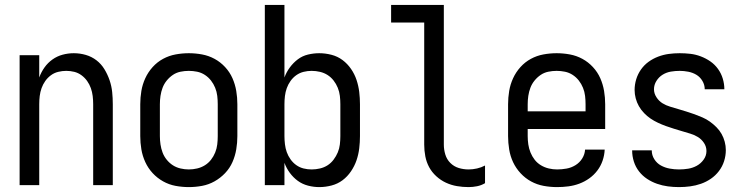

<svg xmlns="http://www.w3.org/2000/svg" viewBox="-20 -755 3040 783"><path d="M60 0H140V-330Q140 -347 142 -363.5Q144 -380 149.5 -395.5Q155 -411 164.5 -424.5Q174 -438 187.5 -448Q201 -458 217.5 -462Q234 -466 250 -466Q267 -466 283 -462Q299 -458 312.5 -448Q326 -438 335.5 -424.5Q345 -411 350.5 -395.5Q356 -380 358 -363.5Q360 -347 360 -330V0H440V-330Q440 -355 437.5 -379.5Q435 -404 427 -427.5Q419 -451 406 -472.5Q393 -494 373.5 -509Q354 -524 330 -531Q306 -538 281 -538Q258 -538 235.5 -532Q213 -526 194 -512.5Q175 -499 161.5 -480Q148 -461 140 -439V-530H60Z M750 8Q777 8 804 3Q831 -2 855 -15.5Q879 -29 898 -49Q917 -69 928 -94Q939 -119 943.5 -146Q948 -173 948 -200V-330Q948 -357 943.5 -384Q939 -411 928 -436Q917 -461 898 -481.5Q879 -502 855 -515Q831 -528 804 -533Q777 -538 750 -538Q723 -538 696 -533Q669 -528 645 -515Q621 -502 602.5 -481.5Q584 -461 572.5 -436Q561 -411 556.5 -384Q552 -357 552 -330V-200Q552 -173 556.5 -146Q561 -119 572.5 -94Q584 -69 602.5 -49Q621 -29 645 -15.5Q669 -2 696 3Q723 8 750 8ZM750 -64Q733 -64 716 -68Q699 -72 685 -81Q671 -90 660 -103.5Q649 -117 643 -133Q637 -149 634.5 -166Q632 -183 632 -200V-330Q632 -347 634.5 -364Q637 -381 643 -397Q649 -413 660 -426.5Q671 -440 685 -449.5Q699 -459 716 -462.5Q733 -466 750 -466Q767 -466 784 -462.5Q801 -459 815.5 -449.5Q830 -440 840.5 -426.5Q851 -413 857.5 -397Q864 -381 866 -364Q868 -347 868 -330V-200Q868 -183 866 -166Q864 -149 857.5 -133Q851 -117 840.5 -103.5Q830 -90 815.5 -81Q801 -72 784 -68Q767 -64 750 -64Z M1282 8Q1307 8 1332 1.5Q1357 -5 1377 -20Q1397 -35 1411.5 -56.5Q1426 -78 1434 -101.5Q1442 -125 1445 -150Q1448 -175 1448 -200V-330Q1448 -355 1445 -380Q1442 -405 1434 -429Q1426 -453 1411.5 -474Q1397 -495 1377 -510Q1357 -525 1332 -531.5Q1307 -538 1282 -538Q1259 -538 1236 -532.5Q1213 -527 1194.5 -513Q1176 -499 1162 -480Q1148 -461 1140 -439V-735H1060V0H1140V-91Q1148 -69 1162 -50Q1176 -31 1194.5 -17.5Q1213 -4 1236 2Q1259 8 1282 8ZM1251 -64Q1234 -64 1218 -68Q1202 -72 1188.5 -81.5Q1175 -91 1165 -105Q1155 -119 1149.5 -134.5Q1144 -150 1142 -167Q1140 -184 1140 -200V-330Q1140 -347 1142 -363.5Q1144 -380 1149.5 -395.5Q1155 -411 1165 -425Q1175 -439 1188.5 -448.5Q1202 -458 1218 -462Q1234 -466 1251 -466Q1268 -466 1285 -462Q1302 -458 1316 -449Q1330 -440 1340.5 -426.5Q1351 -413 1357.5 -397Q1364 -381 1366 -364Q1368 -347 1368 -330V-200Q1368 -183 1366 -166Q1364 -149 1357.5 -133.5Q1351 -118 1340.5 -104Q1330 -90 1316 -81Q1302 -72 1285 -68Q1268 -64 1251 -64Z M1891 8Q1908 8 1925.5 4.5Q1943 1 1958 -8V-80Q1943 -72 1925.5 -68Q1908 -64 1891 -64Q1870 -64 1850.5 -70Q1831 -76 1816.5 -90.5Q1802 -105 1796 -125Q1790 -145 1790 -165V-735H1575V-663H1710V-165Q1710 -141 1714.5 -117.5Q1719 -94 1730 -73.5Q1741 -53 1759 -36.5Q1777 -20 1798.5 -10Q1820 0 1843.5 4Q1867 8 1891 8Z M2252 8Q2275 8 2298 5Q2321 2 2342.5 -6Q2364 -14 2383 -27.5Q2402 -41 2416 -59.5Q2430 -78 2437.5 -100Q2445 -122 2446 -145H2366Q2365 -126 2354.5 -109Q2344 -92 2327 -81.5Q2310 -71 2290.5 -67.5Q2271 -64 2252 -64Q2235 -64 2218 -68Q2201 -72 2186 -81Q2171 -90 2160.5 -103.5Q2150 -117 2143.5 -133Q2137 -149 2134.5 -166Q2132 -183 2132 -200V-229H2448V-330Q2448 -357 2443.5 -384Q2439 -411 2428 -436Q2417 -461 2398 -481.5Q2379 -502 2355 -515Q2331 -528 2304 -533Q2277 -538 2250 -538Q2223 -538 2196 -533Q2169 -528 2145 -515Q2121 -502 2102.5 -481.5Q2084 -461 2072.5 -436Q2061 -411 2056.5 -384Q2052 -357 2052 -330V-200Q2052 -173 2056.5 -145.5Q2061 -118 2072.5 -93.5Q2084 -69 2103 -48.5Q2122 -28 2146 -15Q2170 -2 2197 3Q2224 8 2252 8ZM2132 -301V-330Q2132 -347 2134.5 -364Q2137 -381 2143 -397Q2149 -413 2160 -426.5Q2171 -440 2185 -449.5Q2199 -459 2216 -462.5Q2233 -466 2250 -466Q2267 -466 2284 -462.5Q2301 -459 2315.5 -449.5Q2330 -440 2340.5 -426.5Q2351 -413 2357.5 -397Q2364 -381 2366 -364Q2368 -347 2368 -330V-301Z M2749 8Q2772 8 2794.5 5Q2817 2 2838.5 -5.5Q2860 -13 2879 -26Q2898 -39 2912 -57.5Q2926 -76 2933 -98Q2940 -120 2940 -143Q2940 -160 2935.5 -177Q2931 -194 2922.5 -209Q2914 -224 2901.5 -236.5Q2889 -249 2875 -259Q2861 -269 2845 -276Q2829 -283 2812.5 -289Q2796 -295 2779.5 -300Q2763 -305 2746.5 -310Q2730 -315 2713 -320Q2696 -325 2681.5 -334Q2667 -343 2657 -358.5Q2647 -374 2647 -391Q2647 -409 2657 -425Q2667 -441 2682.5 -450.5Q2698 -460 2716 -463Q2734 -466 2752 -466Q2769 -466 2787 -462.5Q2805 -459 2820 -450Q2835 -441 2844.5 -425Q2854 -409 2854 -391H2934Q2934 -391 2934 -391Q2934 -391 2934 -391Q2934 -413 2927.5 -434.5Q2921 -456 2908 -474Q2895 -492 2877 -504.5Q2859 -517 2838 -525Q2817 -533 2795.5 -535.5Q2774 -538 2752 -538Q2729 -538 2707 -535Q2685 -532 2664 -524Q2643 -516 2625 -503Q2607 -490 2594 -471.5Q2581 -453 2574.5 -431.5Q2568 -410 2568 -388Q2568 -371 2572.5 -354Q2577 -337 2585.5 -322Q2594 -307 2606.5 -294Q2619 -281 2633 -271.5Q2647 -262 2663 -254.5Q2679 -247 2695.5 -241Q2712 -235 2728.5 -230Q2745 -225 2761.5 -220Q2778 -215 2795 -210Q2812 -205 2826.5 -196Q2841 -187 2851 -172Q2861 -157 2861 -139Q2861 -120 2849.5 -104Q2838 -88 2821.5 -79Q2805 -70 2786.5 -67Q2768 -64 2749 -64Q2730 -64 2711 -67.5Q2692 -71 2675.5 -80Q2659 -89 2648.5 -105.5Q2638 -122 2638 -141Q2638 -141 2638 -141Q2638 -141 2638 -142H2558Q2558 -141 2558 -141Q2558 -141 2558 -141Q2558 -118 2565 -96Q2572 -74 2586 -56Q2600 -38 2619 -25.5Q2638 -13 2659.5 -5.5Q2681 2 2703.5 5Q2726 8 2749 8Z"/></svg>

Font: Iosevka SS09
Style: Regular
Weight: 400
Monospace: yes
Designer: Belleve Invis
Foundry: Belleve Invis
Version: Version 5.2.1; ttfautohint (v1.8.3)